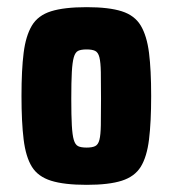

<svg xmlns="http://www.w3.org/2000/svg" viewBox="-20 -783 482 536"><path d="M222 -267Q159 -267 122.5 -278.5Q86 -290 69 -317.5Q52 -345 46 -393.5Q40 -442 40 -515Q40 -588 46 -635.5Q52 -683 69 -711.5Q86 -740 122.5 -751.5Q159 -763 222 -763Q284 -763 320 -751.5Q356 -740 373 -711.5Q390 -683 396 -635.5Q402 -588 402 -515Q402 -442 396 -393.5Q390 -345 373 -317.5Q356 -290 320 -278.5Q284 -267 222 -267ZM222 -371Q237 -371 245.5 -375Q254 -379 257.5 -392.5Q261 -406 261.5 -433.5Q262 -461 262 -507Q262 -554 261.5 -581.5Q261 -609 257.5 -623Q254 -637 245.5 -641Q237 -645 222 -645Q206 -645 198 -641Q190 -637 186 -623Q182 -609 180.5 -581.5Q179 -554 179 -507Q179 -461 180.5 -433.5Q182 -406 186 -392.5Q190 -379 198 -375Q206 -371 222 -371Z"/></svg>

Font: Farlight84_Sys_V01
Style: Bold
Weight: 700
Designer: Monotype Design Team, Nadine Chahine and Nizar Qandah
Foundry: Monotype Imaging Inc.
Version: Version 2.004;October 31, 2024;FontCreator 14.0.0.2814 64-bi